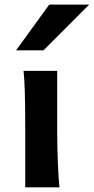

<svg xmlns="http://www.w3.org/2000/svg" viewBox="-20 -801 401 821"><path d="M224.6 -231.9Q224.6 -178.2 227.3 -107.2Q230 -36.1 234.4 0H87.9V-258.8Q87.9 -439 80.6 -498H224.6ZM361.3 -781.2 166 -585.9H48.8L190.4 -781.2Z"/></svg>

Font: Lesson One
Style: Bold
Weight: 700
Designer: But Ko, Victor Gaultney, Annie Olsen, Julie Remington, Don Collingsworth, Eric Hays, Becca Hirsbrunner
Version: Version 1.100